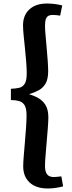

<svg xmlns="http://www.w3.org/2000/svg" viewBox="-20 -843 412 1092"><path d="M252 229Q185 229 148.5 195Q112 161 112 103Q112 81 115 45Q118 9 121.5 -32.5Q125 -74 128 -115Q131 -156 131 -187Q131 -227 119.5 -245Q108 -263 88 -268.5Q68 -274 42 -274V-338Q68 -339 88.5 -343.5Q109 -348 120.5 -366.5Q132 -385 132 -425Q132 -454 129 -491.5Q126 -529 122 -567.5Q118 -606 114.5 -641Q111 -676 111 -699Q111 -756 147 -789.5Q183 -823 248 -823Q270 -823 292.5 -820Q315 -817 334 -812L322 -754Q312 -756 301 -757Q290 -758 278 -758Q266 -758 256.5 -753.5Q247 -749 241.5 -736Q236 -723 236 -697Q236 -677 239 -643Q242 -609 245.5 -570.5Q249 -532 251.5 -496Q254 -460 254 -438Q254 -393 239 -367.5Q224 -342 199 -329Q174 -316 145 -307Q174 -299 199 -284.5Q224 -270 239.5 -244.5Q255 -219 255 -175Q255 -153 252 -115Q249 -77 245.5 -35.5Q242 6 239 42.5Q236 79 236 100Q236 125 242.5 139Q249 153 260 158.5Q271 164 285 164Q295 164 307 162.5Q319 161 329 160L339 217Q320 222 297.5 225.5Q275 229 252 229Z"/></svg>

Font: Literata 18pt SemiBold
Style: Regular
Weight: 600
Designer: Latin by Veronika Burian and Jose Scaglione. Greek by Irene Vlachou. Cyrillic by Vera Evstafieva.
Foundry: TypeTogether
Version: Version 3.103;gftools[0.9.29]